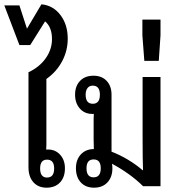

<svg xmlns="http://www.w3.org/2000/svg" viewBox="-38 -863 829 890"><path d="M178 7Q139 7 116.5 -18.5Q94 -44 94 -88V-528Q145 -552 174 -593Q203 -634 203 -682Q203 -737 171 -764L102 -654H52L-18 -838H52L87 -730L154 -843Q208 -838 242 -793.5Q276 -749 276 -684Q276 -628 250 -579Q224 -530 177 -497V-190Q177 -180 176 -170Q180 -170 184 -170Q219 -170 241 -145.5Q263 -121 263 -83Q263 -41 240 -17Q217 7 178 7ZM180 -40Q213 -40 213 -82Q213 -123 180 -123Q148 -123 148 -82Q148 -40 180 -40Z M398 7Q359 7 336.5 -17.5Q314 -42 314 -83Q314 -123 337 -147.5Q360 -172 397 -172Q396 -191 396 -218V-312Q396 -326 397 -335Q393 -335 389 -335Q354 -335 332 -360Q310 -385 310 -424Q310 -464 333 -488Q356 -512 395 -512Q434 -512 456.5 -488Q479 -464 479 -424V-160Q518 -145 555.5 -122.5Q593 -100 623 -74H625Q624 -103 623.5 -133.5Q623 -164 623 -222V-506H706V0H625Q595 -30 557 -57Q519 -84 481 -104Q483 -94 483 -83Q483 -42 460 -17.5Q437 7 398 7ZM392 -382Q425 -382 425 -424Q425 -466 392 -466Q376 -466 367.5 -454.5Q359 -443 359 -424Q359 -382 392 -382ZM396 -41Q429 -41 429 -83Q429 -124 396 -124Q363 -124 363 -83Q363 -41 396 -41Z M631 -581 622 -699V-772H706V-699L698 -581Z"/></svg>

Font: Noto Sans Thai Looped UI Narrow
Style: Regular
Weight: 400
Width: 4
Designer: Cadson Demak Team
Foundry: Cadson Demak Co., Ltd.
Version: Version 1.000